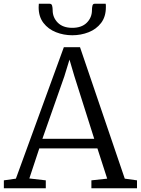

<svg xmlns="http://www.w3.org/2000/svg" viewBox="-24 -1001 748 1021"><path d="M60.5 -51 315.5 -750H401.5L639.5 -51L704.5 -42V0H462V-42L546 -51L494 -212H185L132 -52L219.5 -42V0H-3.5V-42ZM477 -263 371 -597.5 345.5 -684 318 -594.5 201.5 -263ZM240.5 -981Q250.5 -981 253.2 -970.5Q256 -960 256 -947Q256 -908 283.2 -880.5Q310.5 -853 360.5 -853Q410.5 -853 437.8 -880.5Q465 -908 465 -947Q465 -960 467.5 -970.5Q470 -981 479 -981H538Q539 -977.5 539 -972.2Q539 -967 539 -962.5Q539 -912 513.5 -878.8Q488 -845.5 447 -829.5Q406 -813.5 360.5 -813.5Q314.5 -813.5 273.5 -829.8Q232.5 -846 207 -879.2Q181.5 -912.5 181.5 -962.5Q181.5 -967 182 -972.2Q182.5 -977.5 182.5 -981Z"/></svg>

Font: Merriweather 24pt Light
Style: Regular
Weight: 300
Designer: Eben Sorkin
Foundry: Eben Sorkin
Version: Version 2.100